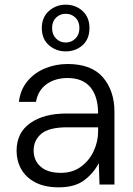

<svg xmlns="http://www.w3.org/2000/svg" viewBox="-20 -790 571 822"><path d="M232 12Q171 12 130.5 -9.5Q90 -31 70.5 -66.5Q51 -102 51 -144Q51 -222 109.5 -263Q168 -304 264 -304H400Q400 -377 367 -416.5Q334 -456 269 -456Q217 -456 180 -430Q143 -404 134 -354H61Q67 -406 97.5 -442.5Q128 -479 173.5 -497.5Q219 -516 269 -516Q372 -516 421 -458.5Q470 -401 470 -311V0H406L403 -92Q382 -50 341.5 -19Q301 12 232 12ZM240 -50Q290 -50 325.5 -75.5Q361 -101 380.5 -142Q400 -183 400 -227V-245H269Q189 -245 156.5 -217Q124 -189 124 -146Q124 -103 154 -76.5Q184 -50 240 -50ZM261 -570Q220 -570 189.5 -596.5Q159 -623 159 -670Q159 -716 189.5 -743Q220 -770 261 -770Q304 -770 333.5 -743Q363 -716 363 -670Q363 -623 333.5 -596.5Q304 -570 261 -570ZM261 -608Q286 -608 303 -625Q320 -642 320 -670Q320 -698 303 -714.5Q286 -731 261 -731Q237 -731 220 -714.5Q203 -698 203 -670Q203 -642 220 -625Q237 -608 261 -608Z"/></svg>

Font: DM Sans Light
Style: Regular
Weight: 300
Designer: Colophon Foundry, Jonny Pinhorn
Foundry: Colophon Foundry
Version: Version 4.004; ttfautohint (v1.8.4.7-5d5b)